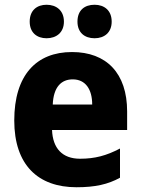

<svg xmlns="http://www.w3.org/2000/svg" viewBox="-20 -778 593 808"><path d="M105 -687C105 -640 136 -617 176 -617C217 -617 249 -641 249 -687C249 -734 217 -758 176 -758C136 -758 105 -735 105 -687ZM306 -687C306 -641 336 -617 378 -617C419 -617 450 -641 450 -687C450 -734 419 -758 378 -758C336 -758 306 -735 306 -687ZM283 -559C133 -559 40 -462 40 -271C40 -84 140 10 302 10C380 10 434 -2 485 -30V-153C428 -123 379 -110 317 -110C242 -110 202 -154 199 -231H515V-309C515 -470 428 -559 283 -559ZM286 -444C340 -444 368 -402 368 -338H202C205 -413 239 -444 286 -444Z"/></svg>

Font: Noto Sans Gurmukhi UI SemiCondensed ExtraBold
Style: Regular
Weight: 800
Width: 4
Designer: Jelle Bosma - Monotype Design Team
Foundry: Monotype Imaging Inc.
Version: Version 2.004